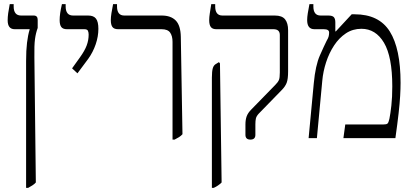

<svg xmlns="http://www.w3.org/2000/svg" viewBox="-20 -667 2004 927"><path d="M106 240V-372Q106 -424 110.5 -461Q115 -498 123 -524V-526H51Q17 -526 17 -569Q17 -585 19.5 -603Q22 -621 27 -647H46V-636Q46 -592 82 -592H143Q162 -592 162 -571V-532Q153 -508 149 -478.5Q145 -449 146 -390L153 214Q146 222 136.5 228Q127 234 116 240Z M354 -313 328 -337 366 -390Q389 -422 398.5 -447.5Q408 -473 408 -500Q408 -511 404.5 -518.5Q401 -526 387 -526H303Q284 -526 276 -536.5Q268 -547 268 -570Q268 -585 270.5 -603Q273 -621 279 -647H297V-636Q297 -592 333 -592H406Q432 -592 443.5 -577Q455 -562 455 -528Q455 -491 442 -453Q429 -415 406 -383Z M813 7V-465Q813 -493 801.5 -509.5Q790 -526 760 -526H550Q531 -526 523 -536.5Q515 -547 515 -570Q515 -584 518 -603Q521 -622 526 -647H545V-636Q545 -592 580 -592H761Q805 -592 828.5 -568Q852 -544 853 -489L861 -19Q854 -11 844.5 -5Q835 1 823 7Z M1189 7Q1165 7 1165 -16V-66Q1165 -89 1171 -105.5Q1177 -122 1193 -138L1309 -257Q1322 -270 1326.5 -280.5Q1331 -291 1331 -317V-498Q1331 -526 1300 -526H1024Q1006 -526 998 -536.5Q990 -547 990 -570Q990 -584 993 -603Q996 -622 1000 -647H1019V-636Q1019 -592 1054 -592H1307Q1342 -592 1356.5 -573.5Q1371 -555 1371 -521V-323Q1371 -285 1364 -267Q1357 -249 1340 -232L1229 -118Q1218 -106 1215.5 -95Q1213 -84 1213 -67V-16Q1213 7 1189 7ZM1003 240V-292Q1003 -323 1007.5 -338Q1012 -353 1024 -359L1037 -367L1042 -361L1050 214Q1042 222 1032.5 228.5Q1023 235 1012 240Z M1470 0 1495 -265Q1503 -351 1524.5 -399.5Q1546 -448 1557 -470Q1565 -483 1567 -492Q1569 -501 1569 -510Q1569 -526 1543 -526H1498Q1463 -526 1463 -570Q1463 -584 1466 -603Q1469 -622 1474 -647H1493V-636Q1493 -592 1528 -592H1565Q1585 -592 1592 -584Q1599 -576 1599 -559V-516L1601 -515L1678 -598H1692Q1810 -598 1862 -515Q1914 -432 1914 -267Q1914 -239 1912 -204Q1910 -169 1904.5 -120Q1899 -71 1889 0H1638L1647 -66H1830Q1846 -66 1851 -70.5Q1856 -75 1860 -93Q1865 -117 1869.5 -157Q1874 -197 1874 -250Q1874 -393 1834 -460.5Q1794 -528 1725 -528Q1683 -528 1650 -506Q1617 -484 1593 -447.5Q1569 -411 1554.5 -366.5Q1540 -322 1536 -277L1510 0Z"/></svg>

Font: Noto Serif Hebrew SemiCondensed Light
Style: Regular
Weight: 300
Width: 4
Designer: Monotype Design Team
Foundry: Monotype Imaging Inc.
Version: Version 2.004; ttfautohint (v1.8.4.7-5d5b)